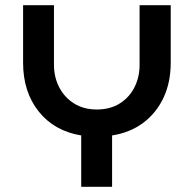

<svg xmlns="http://www.w3.org/2000/svg" viewBox="-20 -720 747 740"><path d="M293 0V-198Q189 -215 129 -290.5Q69 -366 69 -478V-700H188V-470Q188 -423 208 -384Q228 -345 265 -321.5Q302 -298 353 -298Q405 -298 442 -321.5Q479 -345 498.5 -384Q518 -423 518 -470V-700H638V-478Q638 -403 610.5 -344Q583 -285 532.5 -247Q482 -209 412 -198V0Z"/></svg>

Font: MuseoModerno Medium
Style: Regular
Weight: 500
Designer: Pablo Cosgaya, Héctor Gatti, Marcela Romero, and the Authors of The MuseoModerno Project.
Foundry: Omnibus-Type Team
Version: Version 1.001